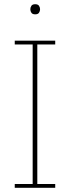

<svg xmlns="http://www.w3.org/2000/svg" viewBox="-20 -891 332 911"><path d="M50 -18H135V-680H50V-698H242V-680H157V-18H242V0H50ZM147 -823Q134 -823 129 -830.5Q124 -838 124 -846V-848Q124 -856 129 -863.5Q134 -871 147 -871Q160 -871 165 -863.5Q170 -856 170 -848V-846Q170 -838 165 -830.5Q160 -823 147 -823Z"/></svg>

Font: IBM Plex Serif Thin
Style: Regular
Weight: 100
Designer: Mike Abbink, Paul van der Laan, Pieter van Rosmalen
Foundry: Bold Monday
Version: Version 3.001